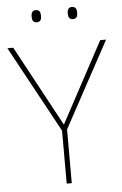

<svg xmlns="http://www.w3.org/2000/svg" viewBox="-60 -937 624 979"><g transform="rotate(-5 252.5 -447.5)"><path d="M137 -864C137 -847 142 -833 160 -833C182 -833 185 -847 185 -864C185 -880 182 -895 160 -895C142 -895 137 -880 137 -864ZM322 -864C322 -847 327 -833 345 -833C367 -833 370 -847 370 -864C370 -880 367 -895 345 -895C327 -895 322 -880 322 -864ZM253 -301 30 -714H0L241 -271V0H267V-275L505 -714H475Z"/></g></svg>

Font: Noto Sans Gujarati UI Thin
Style: Regular
Weight: 100
Designer: Jelle Bosma - Monotype Design Team, Universal Thirst
Foundry: Monotype Imaging Inc.
Version: Version 2.106